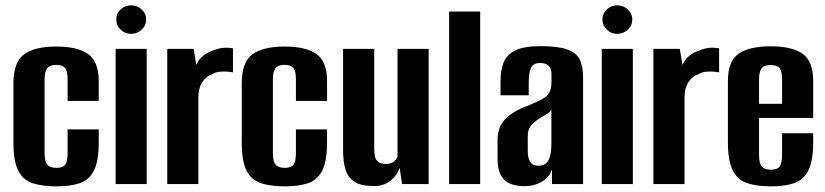

<svg xmlns="http://www.w3.org/2000/svg" viewBox="-20 -674 3022 703"><path d="M187.3 8.3Q135.9 8.3 100.5 -2.8Q65.2 -14 47.2 -48.5Q29.2 -83 29.2 -151.7V-369.7Q29.2 -446.5 68.3 -475.1Q107.5 -503.6 185.7 -503.6Q263.6 -503.6 302.5 -476.4Q341.5 -449.2 341.5 -376.8V-304.5H227.5V-383.3Q227.5 -412.1 218.7 -424.3Q209.9 -436.5 185.7 -436.5Q162.5 -436.5 152.8 -424.3Q143.2 -412.1 143.2 -383.3V-114.5Q143.2 -83.9 152.8 -71.6Q162.5 -59.4 187 -59.4Q209.9 -59.4 218.7 -71.3Q227.5 -83.2 227.5 -114.5V-200.3H341.5V-152.4Q341.5 -83.6 323.7 -49Q305.9 -14.3 271.3 -3Q236.8 8.3 187.3 8.3Z M403.4 0V-495H517.1V0ZM459.7 -550.1Q437.6 -550.1 421.6 -565.5Q405.7 -580.8 405.7 -602.1Q405.7 -624 421.6 -639.3Q437.6 -654.5 459.7 -654.5Q482.4 -654.5 498.8 -639.3Q515.1 -624 515.1 -602.4Q515.1 -580.8 498.8 -565.5Q482.4 -550.1 459.7 -550.1Z M592.4 0V-495H689.1L698.9 -435.8Q707.8 -458.2 725.9 -471.4Q744 -484.6 764.1 -490.4Q796.6 -504 833 -497V-409.1Q831.1 -409.8 817.6 -411.3Q804.1 -412.8 787.1 -411.6Q770 -410.4 758 -402.6Q733 -393.7 719.7 -372Q706.4 -350.3 706.4 -318.8V0Z M1023.3 8.3Q971.9 8.3 936.5 -2.8Q901.2 -14 883.2 -48.5Q865.2 -83 865.2 -151.7V-369.7Q865.2 -446.5 904.3 -475.1Q943.5 -503.6 1021.7 -503.6Q1099.6 -503.6 1138.5 -476.4Q1177.5 -449.2 1177.5 -376.8V-304.5H1063.5V-383.3Q1063.5 -412.1 1054.7 -424.3Q1045.9 -436.5 1021.7 -436.5Q998.5 -436.5 988.8 -424.3Q979.2 -412.1 979.2 -383.3V-114.5Q979.2 -83.9 988.8 -71.6Q998.5 -59.4 1023 -59.4Q1045.9 -59.4 1054.7 -71.3Q1063.5 -83.2 1063.5 -114.5V-200.3H1177.5V-152.4Q1177.5 -83.6 1159.7 -49Q1141.9 -14.3 1107.3 -3Q1072.8 8.3 1023.3 8.3Z M1349.1 7.3Q1301.3 7.3 1277 -9.1Q1252.6 -25.5 1244.4 -55Q1236.2 -84.5 1236.2 -123.7V-495H1350.2V-130.6Q1350.2 -115.6 1352.5 -102.8Q1354.9 -89.9 1364.1 -81.8Q1373.4 -73.7 1392.7 -73.7Q1406.2 -73.7 1414.6 -78Q1423 -82.3 1428.1 -88.2Q1433.1 -94.1 1435.5 -99.3V-495H1549.5V0H1452.1L1443.3 -59.9Q1434.6 -32.1 1409.9 -12.4Q1385.2 7.3 1349.1 7.3Z M1624.4 0V-631.9H1738.1V0Z M1901.7 7.7Q1875.9 7.7 1853.3 0.7Q1830.6 -6.4 1816.2 -28.5Q1801.8 -50.6 1801.8 -95V-161.4Q1801.8 -208.3 1829.3 -237.4Q1856.9 -266.5 1916.1 -288.4Q1947.4 -301.3 1965.4 -311.2Q1983.4 -321 1991.3 -335.3Q1999.2 -349.5 1999.2 -375.2V-402.4Q1999.2 -417.7 1993.9 -426.4Q1988.5 -435.1 1979.3 -439.2Q1970.1 -443.4 1958 -443.4Q1932.4 -443.4 1924.1 -425.6Q1915.9 -407.9 1915.9 -367.1V-325.1H1812.7V-378Q1812.7 -415 1823.2 -443.5Q1833.8 -472 1865.1 -488.5Q1896.4 -505 1958 -505Q2021.2 -505 2054.9 -493.7Q2088.6 -482.5 2101.8 -457.6Q2114.9 -432.7 2114.9 -391.4V0H2001.2L2000.9 -54.7Q1992.7 -25.6 1964.2 -9Q1935.6 7.7 1901.7 7.7ZM1950.7 -67.2Q1977.6 -67.2 1988.2 -87.5Q1998.9 -107.7 1998.9 -145.4V-271.9Q1993 -262.5 1978.9 -254.7Q1964.7 -246.9 1951.5 -237.7Q1932.4 -225 1922.4 -211.6Q1912.4 -198.2 1912.4 -174.1V-123Q1912.4 -101.5 1917.3 -89.2Q1922.3 -76.9 1931.1 -72.1Q1939.8 -67.2 1950.7 -67.2Z M2183.4 0V-495H2297.1V0ZM2239.7 -550.1Q2217.6 -550.1 2201.6 -565.5Q2185.7 -580.8 2185.7 -602.1Q2185.7 -624 2201.6 -639.3Q2217.6 -654.5 2239.7 -654.5Q2262.4 -654.5 2278.8 -639.3Q2295.1 -624 2295.1 -602.4Q2295.1 -580.8 2278.8 -565.5Q2262.4 -550.1 2239.7 -550.1Z M2372.4 0V-495H2469.1L2478.9 -435.8Q2487.8 -458.2 2505.9 -471.4Q2524 -484.6 2544.1 -490.4Q2576.6 -504 2613 -497V-409.1Q2611.1 -409.8 2597.6 -411.3Q2584.1 -412.8 2567.1 -411.6Q2550 -410.4 2538 -402.6Q2513 -393.7 2499.7 -372Q2486.4 -350.3 2486.4 -318.8V0Z M2803.6 8.3Q2751.9 8.3 2716.5 -3.2Q2681.2 -14.7 2663.2 -49.5Q2645.2 -84.3 2645.2 -154.4V-376.8Q2645.2 -450.3 2684.3 -477.3Q2723.5 -504.4 2801.7 -504.4Q2879.6 -504.4 2918.5 -477.3Q2957.5 -450.3 2957.5 -376.8V-242.2H2759.2V-107.4Q2759.2 -76.7 2768.8 -64.7Q2778.5 -52.6 2803 -52.6Q2825.9 -52.6 2834.7 -64.3Q2843.5 -76.1 2843.5 -107.4V-186H2957.5V-155.4Q2957.5 -85.3 2939.7 -50.1Q2921.9 -15 2887.5 -3.3Q2853.1 8.3 2803.6 8.3ZM2759.2 -294H2843.5V-383.3Q2843.5 -411.8 2834.7 -423.8Q2825.9 -435.9 2801.7 -435.9Q2778.5 -435.9 2768.8 -423.8Q2759.2 -411.8 2759.2 -383.3Z"/></svg>

Font: Alumni Sans Thin
Style: Regular
Weight: 100
Designer: Robert E. Leuschke
Foundry: Robert E. Leuschke
Version: Version 1.018